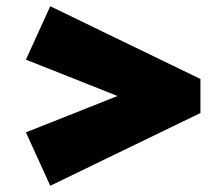

<svg xmlns="http://www.w3.org/2000/svg" viewBox="-20 -569 704 615"><path d="M141 26 63 -145 461 -303V-220L63 -378L141 -549L622 -316V-207Z"/></svg>

Font: Lexend Giga Black
Style: Regular
Weight: 900
Designer: Bonnie Shaver-Troup, Thomas Jockin
Foundry: Lexend
Version: Version 1.007